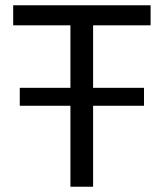

<svg xmlns="http://www.w3.org/2000/svg" viewBox="-20 -708 621 728"><path d="M55 -307V-375H526V-307ZM247 0V-612H30V-688H551V-612H333V0Z"/></svg>

Font: Saira Thin
Style: Regular
Weight: 400
Version: Version 1.101